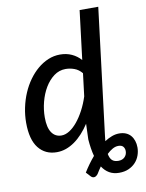

<svg xmlns="http://www.w3.org/2000/svg" viewBox="-98 -809 800 1055"><g transform="rotate(-10 301.5 -281.0)"><path d="M347.5 -118.5Q328.5 -89.5 307.2 -66.2Q286 -43 262.5 -26.5Q239 -10 214 -1.2Q189 7.5 163 7.5Q98.5 7.5 61.2 -39.8Q24 -87 24 -181Q24 -223.5 32.8 -265Q41.5 -306.5 57.5 -344Q73.5 -381.5 96.2 -413.2Q119 -445 146.5 -468.2Q174 -491.5 205.8 -504.8Q237.5 -518 272 -518Q308 -518 337.2 -504.5Q366.5 -491 387.5 -467L421 -740H525L439 -41.5L435 -6Q456 -19.5 476.2 -27Q496.5 -34.5 516.5 -34.5Q537.5 -34.5 553.8 -27.8Q570 -21 580.8 -8.5Q591.5 4 597.2 21Q603 38 603 58.5Q603 81 595.2 102.8Q587.5 124.5 572 141.2Q556.5 158 533.8 168.2Q511 178.5 480.5 178.5Q449 178.5 425.8 165Q402.5 151.5 386.5 126.5Q380 135.5 374 144.8Q368 154 362 164Q352 177 341.8 178.2Q331.5 179.5 323 171L299.5 145.5Q313.5 123 328.5 102.2Q343.5 81.5 359.5 63Q348.5 22 344.5 -31.5ZM204 -78.5Q226 -78.5 248.8 -93Q271.5 -107.5 292.5 -133Q313.5 -158.5 332 -193.2Q350.5 -228 363.5 -268.5L379 -395Q361 -417 336.8 -425.8Q312.5 -434.5 288.5 -434.5Q252.5 -434.5 223.2 -412.8Q194 -391 173.2 -356.2Q152.5 -321.5 141.2 -278.2Q130 -235 130 -192Q130 -135.5 149.5 -107Q169 -78.5 204 -78.5ZM500.5 32Q484.5 32 468.2 41Q452 50 436 65.5Q440.5 90.5 452.8 101.8Q465 113 487.5 113Q510 113 523 99.8Q536 86.5 536 67Q536 52.5 527.8 42.2Q519.5 32 500.5 32Z"/></g></svg>

Font: Lato Semibold
Style: Italic
Weight: 600
Italic angle: -7°
Designer: Lukasz Dziedzic
Foundry: tyPoland Lukasz Dziedzic
Version: Version 2.006; 2014-01-15